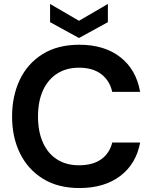

<svg xmlns="http://www.w3.org/2000/svg" viewBox="-20 -938 769 970"><path d="M381 12Q273 12 197 -35Q121 -82 81 -163.5Q41 -245 41 -349Q41 -453 80 -535Q119 -617 195 -664.5Q271 -712 381 -712Q507 -712 587.5 -649.5Q668 -587 688 -474H547Q534 -531 491.5 -563.5Q449 -596 379 -596Q315 -596 268.5 -566Q222 -536 197 -481Q172 -426 172 -349Q172 -273 197 -217.5Q222 -162 268.5 -132.5Q315 -103 379 -103Q449 -103 491.5 -133.5Q534 -164 547 -218H688Q668 -110 587.5 -49Q507 12 381 12ZM379 -746 233 -826V-918L379 -833L525 -918V-826Z"/></svg>

Font: Rethink Sans
Style: Bold
Weight: 700
Designer: The Rethink Sans project authors (Hans Thiessen). DM Sans designed by Colophon Foundry.
Foundry: Rethink Communications LLC
Version: Version 1.001